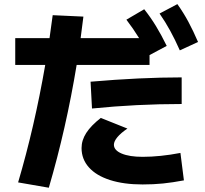

<svg xmlns="http://www.w3.org/2000/svg" viewBox="-20 -838 978 916"><path d="M195.8 -528.3H52.7V-656.2H216.3L231.4 -765.6L377.9 -758.8L364.7 -656.2H643.6Q616.2 -700.7 583 -744.1L668 -793.9Q698.2 -755.9 723.9 -713.9Q749.5 -671.9 775.4 -619.1L693.4 -575.2V-528.3H345.7Q295.9 -225.6 212.9 57.6L66.4 32.2Q144.5 -231.9 195.8 -528.3ZM369.1 -131.8Q369.1 -168.9 391.6 -203.9Q414.1 -238.8 460.9 -275.4L587.9 -224.6Q556.6 -203.6 540 -183.6Q523.4 -163.6 523.4 -147.5Q523.4 -121.1 560.3 -105.5Q597.2 -89.8 660.2 -89.8Q743.7 -89.8 840.8 -108.4L857.4 22.5Q803.2 32.7 757.6 37.4Q711.9 42 660.2 42Q570.8 42 505.1 21Q439.5 0 404.3 -39.3Q369.1 -78.6 369.1 -131.8ZM846.7 -468.8V-341.8Q632.3 -341.8 418.9 -320.3L412.1 -448.2Q650.4 -468.8 846.7 -468.8ZM741.2 -773.4 826.2 -818.4Q855.5 -777.3 878.7 -734.1Q901.9 -690.9 924.8 -637.7L837.9 -597.7Q814.5 -650.4 791.7 -691.9Q769 -733.4 741.2 -773.4Z"/></svg>

Font: Pretendard JP ExtraBold
Style: Regular
Weight: 800
Designer: Base glyphs from Inter by Rasmus Andersson; Hangeul glyphs from Noto Sans CJK(Source Han Sans) by Jang Soo-young and Kan
Foundry: Kil Hyung-jin
Version: Version 1.309